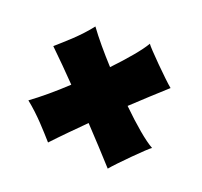

<svg xmlns="http://www.w3.org/2000/svg" viewBox="-78 -607 583 555"><g transform="rotate(20 213.5 -329.5)"><path d="M404 -239C380 -252 340 -286 296 -329C330 -361 364 -392 395 -420C375 -436 299 -512 295 -520C282 -497 250 -459 210 -417C179 -451 151 -484 130 -513C99 -473 63 -443 35 -418C64 -390 93 -361 122 -331C87 -298 51 -268 21 -246C60 -215 91 -179 116 -151C145 -182 176 -213 207 -244C242 -207 275 -171 304 -139C320 -159 396 -235 404 -239Z"/></g></svg>

Font: Rum Raisin
Style: Regular
Weight: 400
Designer: Astigmatic (AOETI)
Foundry: Astigmatic (AOETI)
Version: Version 1.000